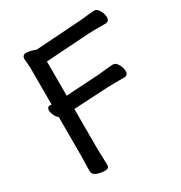

<svg xmlns="http://www.w3.org/2000/svg" viewBox="-174 -845 929 987"><g transform="rotate(-30 291.0 -351.5)"><path d="M89 -414 96 -413V-634L92 -684V-685Q92 -709 115 -709Q138 -709 171 -696L439 -714Q462 -716 487.5 -719Q513 -722 528 -722Q543 -722 555 -701Q567 -680 567 -661Q567 -635 544 -635H482Q455 -635 442 -634L186 -617V-414L384 -426Q407 -428 432.5 -431Q458 -434 473 -434Q488 -434 500 -413Q512 -392 512 -373Q512 -347 489 -347H426Q400 -347 387 -346L186 -335V-107L189 -1Q189 19 164.5 19Q140 19 117 10Q94 1 94 -19L96 -108V-339Q85 -347 77 -363.5Q69 -380 69 -393Q69 -414 87 -414Z"/></g></svg>

Font: LXGW ZhenKai
Style: Regular
Weight: 400
Designer: LXGW / Fontworks Inc.
Foundry: LXGW / Fontworks Inc.
Version: Version 0.800;June 8, 2025